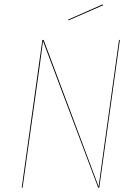

<svg xmlns="http://www.w3.org/2000/svg" viewBox="-20 -864 629 884"><path d="M437 0H432L178 -675L163 -562L84 0H80L175 -680H181L434 -5L453 -143L528 -680H532ZM455 -840 295 -770 294 -774 453 -844Z"/></svg>

Font: Fira Sans Condensed Four
Style: Italic
Weight: 100
Width: 3
Italic angle: -8°
Designer: bBox Type GmbH & Carrois Corporate GbR & Edenspiekermann AG
Foundry: bBox Type GmbH & Carrois Corporate GbR & Edenspiekermann AG
Version: Version 4.301